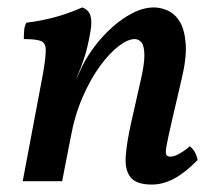

<svg xmlns="http://www.w3.org/2000/svg" viewBox="-20 -487 581 516"><path d="M41 0 95 -286Q103 -332 103 -352Q103 -372 89.5 -377Q76 -382 44 -382Q44 -394 45 -406Q46 -418 51 -426Q70 -428 99 -434Q128 -440 156 -449.5Q184 -459 201 -467Q218 -461 223 -445Q228 -429 223 -402Q216 -361 207 -333Q198 -305 186 -278L170 -118L147 0ZM394 -467Q412 -467 431 -458.5Q450 -450 463 -429Q476 -408 479 -370Q482 -332 468 -274L441 -158Q431 -114 427.5 -95Q424 -76 427 -71Q430 -66 438 -66Q448 -66 463 -74.5Q478 -83 490 -94Q499 -87 504 -77.5Q509 -68 511 -57Q478 -23 448 -7Q418 9 388 9Q346 9 330.5 -11Q315 -31 318 -68.5Q321 -106 332 -155L357 -266Q368 -312 368 -337.5Q368 -363 360.5 -372.5Q353 -382 342 -382Q324 -382 299.5 -363.5Q275 -345 249.5 -310.5Q224 -276 202.5 -227Q181 -178 170 -118L163 -228L202 -311Q215 -337 236 -364.5Q257 -392 283 -415Q309 -438 337.5 -452.5Q366 -467 394 -467Z"/></svg>

Font: Vollkorn Medium
Style: Italic
Weight: 500
Italic angle: -11°
Designer: Friedrich Althausen
Foundry: Friedrich Althausen
Version: Version 5.000